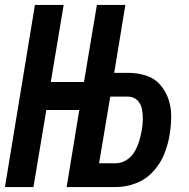

<svg xmlns="http://www.w3.org/2000/svg" viewBox="-23 -755 763 775"><path d="M-3 0H112L164 -311H297L246 0H445Q485 0 525 -15Q565 -30 595 -62.5Q625 -95 640.5 -134.5Q656 -174 662 -213Q668 -250 668 -286.5Q668 -323 656.5 -356Q645 -389 622 -414.5Q599 -440 565 -450.5Q531 -461 494 -461H438L483 -735H368L316 -424H182L234 -735H118ZM377 -96 422 -365H494Q516 -365 531 -350.5Q546 -336 550 -315Q554 -294 553.5 -272Q553 -250 549 -228Q545 -206 538.5 -184.5Q532 -163 520 -142.5Q508 -122 487.5 -109Q467 -96 445 -96Z"/></svg>

Font: Iosevka Sparkle XBdObl
Style: Regular
Weight: 800
Italic angle: -9°
Designer: Belleve Invis
Foundry: Belleve Invis
Version: Version 4.5.0; ttfautohint (v1.8.3)